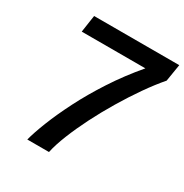

<svg xmlns="http://www.w3.org/2000/svg" viewBox="-167 -856 950 989"><g transform="rotate(30 308.5 -361.5)"><path d="M130.5 0Q142.5 -46.5 170 -116.2Q197.5 -186 240.2 -270.2Q283 -354.5 341.5 -444.5Q400 -534.5 474 -621.5H95.5L110.5 -723H617L600.5 -621.5Q559.5 -574 516 -511.8Q472.5 -449.5 431 -380.2Q389.5 -311 354.5 -241.8Q319.5 -172.5 294.5 -110Q269.5 -47.5 259.5 0Z"/></g></svg>

Font: Public Sans Thin SemiBold
Style: Italic
Weight: 600
Italic angle: -8°
Version: Version 2.001